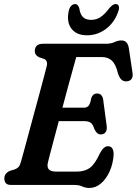

<svg xmlns="http://www.w3.org/2000/svg" viewBox="-20 -917 678 952"><path d="M349.5 0H35Q15.5 0 8.5 -9.2Q1.5 -18.5 1.5 -32Q1.5 -46.5 9.5 -55.8Q17.5 -65 28 -69.5L51.5 -76.5Q64 -81 71.2 -88.2Q78.5 -95.5 83.5 -113.5Q89 -132.5 99 -169.5Q109 -206.5 121.8 -253.8Q134.5 -301 148.2 -351.8Q162 -402.5 174.8 -449.5Q187.5 -496.5 197.2 -533.2Q207 -570 211.5 -588.5Q218.5 -616.5 198 -625L174 -633Q152.5 -643.5 152.5 -662.5Q152.5 -700 193 -700H505.5Q530 -700 547.5 -708.2Q565 -716.5 582 -716.5Q613.5 -716.5 619 -677L637 -556.5Q642.5 -518.5 611 -514Q595.5 -511.5 584 -520.5Q572.5 -529.5 564.5 -554.5Q554 -598.5 534.8 -616.2Q515.5 -634 486 -634H358Q353.5 -618.5 343 -580Q332.5 -541.5 318.2 -490Q304 -438.5 289.5 -383H395.5Q410.5 -383 419 -392.2Q427.5 -401.5 432.5 -431Q441 -453.5 460.5 -453.5Q474.5 -453.5 482 -445.2Q489.5 -437 491.5 -423.5L509 -292.5Q511.5 -271 503 -260.8Q494.5 -250.5 480 -250.5Q468.5 -250.5 461 -257.8Q453.5 -265 448.5 -276Q440 -302.5 428.2 -309.5Q416.5 -316.5 395.5 -316.5H271.5Q258.5 -267.5 247 -224.5Q235.5 -181.5 227.5 -150.8Q219.5 -120 217 -109Q212.5 -88.5 222.2 -77.2Q232 -66 261 -66H358Q399.5 -66 425 -84.2Q450.5 -102.5 475.5 -157Q494 -192 515 -192Q544 -192 543.5 -150Q540.5 -105 523.8 -67.5Q507 -30 480.8 -7.5Q454.5 15 423 15Q404 15 387.8 7.5Q371.5 0 349.5 0ZM432 -818.5Q458 -818.5 479.2 -832.8Q500.5 -847 522.5 -877Q540 -897 553 -897Q565.5 -897 569 -886.8Q572.5 -876.5 566.5 -860.5Q548.5 -806.5 506 -774.2Q463.5 -742 411.5 -742Q359.5 -742 334.5 -774.5Q309.5 -807 320.5 -861.5Q323.5 -877.5 332.5 -887.2Q341.5 -897 352.5 -897Q366 -897 373 -877Q377 -847 390.8 -832.8Q404.5 -818.5 432 -818.5Z"/></svg>

Font: Fraunces 144pt S100 SemiBold
Style: Italic
Weight: 600
Italic angle: -16°
Version: Version 1.000; ttfautohint (v1.8.3)